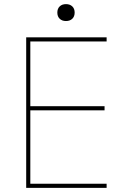

<svg xmlns="http://www.w3.org/2000/svg" viewBox="-20 -911 640 931"><path d="M107 0V-730H497V-710H127V-396H487V-376H127V-20H497V0ZM300 -809Q281 -809 269.5 -820Q258 -831 258 -850Q258 -869 269.5 -880Q281 -891 300 -891Q319 -891 330.5 -880Q342 -869 342 -850Q342 -831 330.5 -820Q319 -809 300 -809Z"/></svg>

Font: M PLUS Code Latin Expanded Thin
Style: Regular
Weight: 250
Width: 7
Designer: Coji Morishita
Foundry: UNDERFOREST DESIGN
Version: Version 1.002; ttfautohint (v1.8.3)